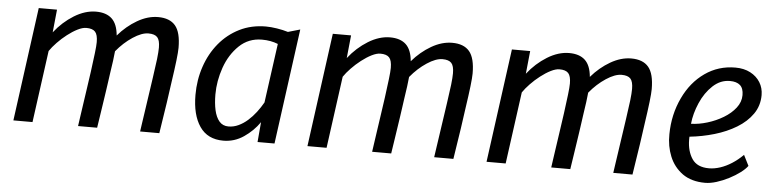

<svg xmlns="http://www.w3.org/2000/svg" viewBox="-40 -746 3775 935"><g transform="rotate(5 1848.0 -278.0)"><path d="M135.9 -1.3H42.4L117.8 -557H207.1L195.7 -445.1Q236.9 -497.6 290.7 -530.8Q344.6 -564 397.6 -564Q447.8 -564 475.2 -538.4Q502.5 -512.8 507.5 -457Q548.6 -504.8 599.6 -534.4Q650.6 -564 701.1 -564Q758.1 -564 785.5 -531.5Q812.9 -499 812.9 -423.6Q812.9 -404.1 807.9 -360.8Q802.9 -317.6 792.9 -250.3Q787.6 -209.2 779.1 -152.4Q770.7 -95.6 755.8 -1.3H661.9Q664.5 -20.2 668.2 -45.1Q671.9 -70 676.1 -98.7Q680.3 -127.3 684.6 -157Q688.9 -186.7 693.2 -215.5Q697.5 -244.2 701 -269.1Q709.2 -323.7 713.4 -359.8Q717.5 -395.9 717.5 -416.3Q717.5 -452.2 704.5 -466.4Q691.6 -480.5 660.9 -480.5Q628.5 -480.5 585.3 -452Q542.1 -423.5 506.1 -379.8Q504.3 -361.2 500.8 -333.5Q497.4 -305.8 491.5 -269.6Q488.8 -248.9 485.7 -228.1Q482.7 -207.2 479.4 -184Q476.1 -160.9 471.9 -133.8Q467.7 -106.7 462.9 -74Q458.1 -41.4 451.8 -1.3H358.6Q360.4 -13.8 364 -39.1Q367.6 -64.4 372.8 -99.9Q377.9 -135.5 384.3 -178.7Q390.7 -221.9 397.4 -269.7Q404.8 -324.9 409.2 -361.7Q413.6 -398.6 413.6 -416.3Q413.6 -452.5 400.6 -466.7Q387.7 -480.9 357.3 -480.9Q339.1 -480.9 314.9 -468.8Q290.7 -456.6 265.6 -437.1Q240.5 -417.7 219 -395.3Q197.4 -372.9 183.9 -352.8Z M1069 8Q992 8 953.5 -48.4Q914.9 -104.7 914.9 -202.7Q914.9 -276.1 937 -341.2Q959 -406.4 1000.3 -456.5Q1041.7 -506.6 1099.3 -535.3Q1156.9 -564 1228 -564Q1252.4 -564 1282.2 -559.3Q1311.9 -554.6 1336.7 -547L1395.6 -564L1319 0H1236.1L1244.6 -97.8Q1214.4 -54 1168.8 -23Q1123.1 8 1069 8ZM1088.1 -63.1Q1113.4 -63.1 1137 -74.2Q1160.6 -85.2 1181.8 -104Q1203 -122.8 1221 -146.4Q1239 -170.1 1253 -194.9L1292.8 -484.4Q1257.4 -498.6 1214.9 -498.6Q1149.1 -498.6 1103.4 -454.8Q1057.5 -410.8 1034.4 -344.9Q1011.4 -278.9 1011.4 -213.1Q1011.4 -170.2 1018.9 -136.3Q1026.5 -102.4 1043.3 -82.7Q1060.1 -63.1 1088.1 -63.1Z M1573.4 -1.3H1479.9L1555.3 -557H1644.6L1633.2 -445.1Q1674.4 -497.6 1728.2 -530.8Q1782.1 -564 1835.1 -564Q1885.3 -564 1912.7 -538.4Q1940 -512.8 1945 -457Q1986.1 -504.8 2037.1 -534.4Q2088.1 -564 2138.6 -564Q2195.6 -564 2223 -531.5Q2250.4 -499 2250.4 -423.6Q2250.4 -404.1 2245.4 -360.8Q2240.4 -317.6 2230.4 -250.3Q2225.1 -209.2 2216.6 -152.4Q2208.2 -95.6 2193.3 -1.3H2099.4Q2102 -20.2 2105.7 -45.1Q2109.4 -70 2113.6 -98.7Q2117.8 -127.3 2122.1 -157Q2126.4 -186.7 2130.7 -215.5Q2135 -244.2 2138.5 -269.1Q2146.7 -323.7 2150.9 -359.8Q2155 -395.9 2155 -416.3Q2155 -452.2 2142 -466.4Q2129.1 -480.5 2098.4 -480.5Q2066 -480.5 2022.8 -452Q1979.6 -423.5 1943.6 -379.8Q1941.8 -361.2 1938.3 -333.5Q1934.9 -305.8 1929 -269.6Q1926.3 -248.9 1923.2 -228.1Q1920.2 -207.2 1916.9 -184Q1913.6 -160.9 1909.4 -133.8Q1905.2 -106.7 1900.4 -74Q1895.6 -41.4 1889.3 -1.3H1796.1Q1797.9 -13.8 1801.5 -39.1Q1805.1 -64.4 1810.3 -99.9Q1815.4 -135.5 1821.8 -178.7Q1828.2 -221.9 1834.9 -269.7Q1842.3 -324.9 1846.7 -361.7Q1851.1 -398.6 1851.1 -416.3Q1851.1 -452.5 1838.1 -466.7Q1825.2 -480.9 1794.8 -480.9Q1776.6 -480.9 1752.4 -468.8Q1728.2 -456.6 1703.1 -437.1Q1678 -417.7 1656.5 -395.3Q1634.9 -372.9 1621.4 -352.8Z M2448.9 -1.3H2355.4L2430.8 -557H2520.1L2508.7 -445.1Q2549.9 -497.6 2603.7 -530.8Q2657.6 -564 2710.6 -564Q2760.8 -564 2788.2 -538.4Q2815.5 -512.8 2820.5 -457Q2861.6 -504.8 2912.6 -534.4Q2963.6 -564 3014.1 -564Q3071.1 -564 3098.5 -531.5Q3125.9 -499 3125.9 -423.6Q3125.9 -404.1 3120.9 -360.8Q3115.9 -317.6 3105.9 -250.3Q3100.6 -209.2 3092.1 -152.4Q3083.7 -95.6 3068.8 -1.3H2974.9Q2977.5 -20.2 2981.2 -45.1Q2984.9 -70 2989.1 -98.7Q2993.3 -127.3 2997.6 -157Q3001.9 -186.7 3006.2 -215.5Q3010.5 -244.2 3014 -269.1Q3022.2 -323.7 3026.4 -359.8Q3030.5 -395.9 3030.5 -416.3Q3030.5 -452.2 3017.5 -466.4Q3004.6 -480.5 2973.9 -480.5Q2941.5 -480.5 2898.3 -452Q2855.1 -423.5 2819.1 -379.8Q2817.3 -361.2 2813.8 -333.5Q2810.4 -305.8 2804.5 -269.6Q2801.8 -248.9 2798.7 -228.1Q2795.7 -207.2 2792.4 -184Q2789.1 -160.9 2784.9 -133.8Q2780.7 -106.7 2775.9 -74Q2771.1 -41.4 2764.8 -1.3H2671.6Q2673.4 -13.8 2677 -39.1Q2680.6 -64.4 2685.8 -99.9Q2690.9 -135.5 2697.3 -178.7Q2703.7 -221.9 2710.4 -269.7Q2717.8 -324.9 2722.2 -361.7Q2726.6 -398.6 2726.6 -416.3Q2726.6 -452.5 2713.6 -466.7Q2700.7 -480.9 2670.3 -480.9Q2652.1 -480.9 2627.9 -468.8Q2603.7 -456.6 2578.6 -437.1Q2553.5 -417.7 2532 -395.3Q2510.4 -372.9 2496.9 -352.8Z M3424 8Q3357.7 8 3313.7 -23.1Q3270.3 -54.7 3250 -104.6Q3229.6 -154.6 3230.7 -212.9Q3231.6 -309.1 3270.7 -391.5Q3308.5 -471.6 3374.2 -517.8Q3439.9 -564 3523.1 -564Q3565.2 -564 3596.2 -547.7Q3627.2 -531.5 3644.4 -503.8Q3661.5 -476.1 3661.5 -441.4Q3661.5 -389.4 3633.2 -348.9Q3605 -308.4 3557.1 -279.4Q3509.2 -250.4 3450 -233Q3390.8 -215.6 3329.2 -209.2Q3329 -206.1 3328.9 -202Q3328.8 -197.9 3328.8 -193.2Q3329.4 -138.2 3354.3 -101.1Q3379.2 -64.1 3436.7 -64.1Q3463.3 -64.1 3491.5 -73.4Q3519.7 -82.6 3547.7 -100.5Q3575.8 -118.4 3601.7 -144.2L3627.7 -92.5Q3616.4 -76.7 3593.1 -59.1Q3569.8 -41.6 3540.2 -26.3Q3510.6 -11 3480.2 -1.5Q3449.9 8 3424 8ZM3331.2 -272.5Q3369.4 -273.5 3410.7 -286.1Q3452.1 -298.6 3488.1 -320.3Q3524.2 -342 3546.5 -370.8Q3568.9 -399.6 3568.9 -433.4Q3568.9 -466.5 3551.8 -481.6Q3534.8 -496.6 3502.4 -496.6Q3479.3 -496.6 3458.5 -488.2Q3437.8 -479.7 3419.1 -462.5Q3381.6 -427.7 3358.9 -375.2Q3336.1 -322.8 3331.2 -272.5Z"/></g></svg>

Font: Merriweather Sans Variable Regular
Style: Italic
Weight: 300
Italic angle: -8°
Designer: Eben Sorkin
Foundry: Eben Sorkin
Version: Version 2.001